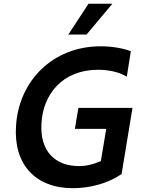

<svg xmlns="http://www.w3.org/2000/svg" viewBox="-20 -981 766 1011"><path d="M571.7 -961.3H446L339.8 -799H435.7ZM392.8 -413 374.3 -302.6H539.4L511 -132.8C471.9 -115.8 435.4 -106.5 395.6 -106.5C270.6 -106.5 190.3 -184.3 198.2 -328.1C204.9 -484.7 310 -613.6 496.1 -613.6C545.1 -613.6 604 -604.4 647.7 -577.1L669 -711.3C625 -728.3 565.3 -737.2 509.6 -737.2C257.1 -737.2 78.1 -554 64.3 -316.8C51.1 -117.5 164.4 9.9 364 9.9C439.3 9.9 539.8 -8.5 620.4 -65L677.6 -413Z"/></svg>

Font: TID UI Semi Bold
Style: Italic
Weight: 600
Italic angle: -9.39999°
Designer: The TID Project Authors
Foundry: Bakken & Bæck
Version: Version 1.001;hotconv 1.0.109;makeotfexe 2.5.65596